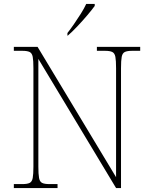

<svg xmlns="http://www.w3.org/2000/svg" viewBox="-20 -951 771 971"><path d="M50 0V-20H93Q118 -20 130 -26Q142 -32 145.5 -51Q149 -70 149 -108V-606Q149 -645 145.5 -663.5Q142 -682 130 -688Q118 -694 93 -694H50V-714H170L567 -55V-606Q567 -645 563.5 -663.5Q560 -682 548 -688Q536 -694 511 -694H470V-714H689V-694H648Q623 -694 611 -688Q599 -682 595.5 -663.5Q592 -645 592 -606V0H567L174 -653V-108Q174 -70 177.5 -51Q181 -32 193 -26Q205 -20 230 -20H271V0ZM321 -784Q336 -803 354 -829Q372 -855 389 -882Q406 -909 416 -931H459V-921Q447 -904 422.5 -875Q398 -846 371 -817.5Q344 -789 323 -771H321Z"/></svg>

Font: Noto Serif Thin
Style: Regular
Weight: 100
Designer: Monotype Design Team
Foundry: Monotype Imaging Inc.
Version: Version 2.015